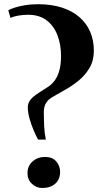

<svg xmlns="http://www.w3.org/2000/svg" viewBox="-20 -908 494 936"><path d="M165.5 -227.5Q156.5 -244 144.8 -271Q133 -298 124.5 -328Q116 -358 115.5 -382Q115.5 -398.5 121.8 -411Q128 -423.5 140.2 -434.2Q152.5 -445 170.8 -456.8Q189 -468.5 212.5 -483.5Q233 -496.5 247.2 -516.2Q261.5 -536 269.5 -565.2Q277.5 -594.5 277.5 -636Q277.5 -691 260 -736.5Q242.5 -782 207 -809Q171.5 -836 117.5 -836Q92.5 -836 68.5 -831.8Q44.5 -827.5 31 -820.5L20.5 -858Q31.5 -864.5 52.8 -871.2Q74 -878 102.8 -882.8Q131.5 -887.5 165 -887.5Q231 -887.5 282 -871Q333 -854.5 367.5 -824.2Q402 -794 419.8 -752.8Q437.5 -711.5 437.5 -661Q437.5 -612.5 416.5 -577Q395.5 -541.5 363.8 -515.5Q332 -489.5 298.5 -470.8Q265 -452 239.2 -437Q213.5 -422 206 -408Q199.5 -399 196.5 -387Q193.5 -375 193.5 -362.5Q193.5 -333 195 -297.2Q196.5 -261.5 203.5 -227.5ZM186 8.5Q157.5 8.5 135.8 -11.8Q114 -32 114 -64Q114 -99.5 139 -121.2Q164 -143 199.5 -143Q235.5 -143 254.2 -121Q273 -99 273 -70.5Q273 -33 249 -12.2Q225 8.5 186 8.5Z"/></svg>

Font: Merriweather 144pt ExtraBold
Style: Regular
Weight: 800
Version: Version 2.100